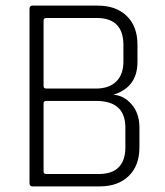

<svg xmlns="http://www.w3.org/2000/svg" viewBox="-20 -663 586 683"><path d="M145 -44H331Q426 -44 426 -140V-209Q426 -304 322 -304H145Q135 -304 135 -296V-53Q135 -44 145 -44ZM145 -348H321Q368 -348 393.5 -373Q419 -398 419 -444V-503Q419 -599 324 -599H145Q135 -599 135 -590V-357Q135 -348 145 -348ZM85 -12V-631Q85 -643 95 -643H328Q393 -643 431 -606Q469 -569 469 -504V-443Q469 -352 383 -326Q420 -324 448 -292Q476 -260 476 -209V-139Q476 -74 438 -37Q400 0 335 0H95Q85 0 85 -12Z"/></svg>

Font: Rajdhani
Style: Regular
Weight: 400
Designer: Satya Rajpurohit, Jyotish Sonowal
Foundry: Indian Type Foundry
Version: Version 1.201 February 1, 2022